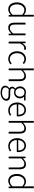

<svg xmlns="http://www.w3.org/2000/svg" viewBox="2468 -3302 1089 6064"><g transform="rotate(90 3012.0 -270.5)"><path d="M277 13C346 13 405 -24 448 -67H450L457 0H505V-795H447V-578L451 -482C399 -523 356 -547 292 -547C166 -547 56 -438 56 -266C56 -85 141 13 277 13ZM287 -38C179 -38 118 -127 118 -266C118 -397 197 -496 298 -496C349 -496 391 -478 447 -430V-122C394 -66 344 -38 287 -38Z M858 13C934 13 986 -28 1038 -88H1041L1046 0H1095V-533H1037V-143C977 -71 932 -39 871 -39C787 -39 755 -90 755 -199V-533H697V-192C697 -55 745 13 858 13Z M1295 0H1353V-358C1392 -457 1449 -492 1496 -492C1517 -492 1526 -490 1545 -483L1557 -535C1540 -544 1524 -547 1503 -547C1439 -547 1388 -502 1352 -434H1350L1343 -533H1295Z M1843 13C1911 13 1966 -16 2013 -56L1985 -96C1949 -64 1902 -37 1846 -37C1734 -37 1660 -130 1660 -266C1660 -402 1741 -496 1847 -496C1898 -496 1936 -473 1969 -442L2002 -482C1965 -515 1918 -547 1846 -547C1714 -547 1599 -444 1599 -266C1599 -89 1704 13 1843 13Z M2142 0H2200V-399C2263 -463 2305 -495 2368 -495C2452 -495 2485 -446 2485 -333V0H2543V-341C2543 -478 2494 -547 2381 -547C2308 -547 2255 -507 2199 -451L2200 -567V-795H2142Z M2906 254C3062 254 3162 166 3162 73C3162 -12 3105 -50 2984 -50H2872C2795 -50 2772 -78 2772 -117C2772 -152 2791 -172 2814 -191C2838 -176 2871 -169 2900 -169C3005 -169 3088 -248 3088 -357C3088 -413 3065 -457 3033 -485H3153V-533H2971C2954 -540 2929 -547 2900 -547C2795 -547 2709 -469 2709 -358C2709 -294 2742 -241 2777 -213V-209C2753 -191 2718 -156 2718 -110C2718 -67 2739 -40 2766 -24V-19C2717 14 2686 61 2686 108C2686 200 2773 254 2906 254ZM2900 -213C2829 -213 2767 -271 2767 -358C2767 -446 2827 -500 2900 -500C2972 -500 3032 -446 3032 -358C3032 -271 2969 -213 2900 -213ZM2913 210C2804 210 2741 166 2741 101C2741 65 2760 26 2807 -6C2834 1 2862 3 2874 3H2983C3063 3 3104 24 3104 81C3104 145 3029 210 2913 210Z M3465 13C3542 13 3592 -12 3635 -39L3613 -82C3573 -54 3528 -36 3471 -36C3356 -36 3279 -126 3276 -257H3654C3656 -270 3657 -284 3657 -299C3657 -456 3580 -547 3451 -547C3330 -547 3217 -439 3217 -266C3217 -91 3328 13 3465 13ZM3276 -303C3287 -426 3365 -497 3452 -497C3545 -497 3604 -432 3604 -303Z M3799 0H3857V-399C3920 -463 3962 -495 4025 -495C4109 -495 4142 -446 4142 -333V0H4200V-341C4200 -478 4151 -547 4038 -547C3965 -547 3912 -507 3856 -451L3857 -567V-795H3799Z M4592 13C4669 13 4719 -12 4762 -39L4740 -82C4700 -54 4655 -36 4598 -36C4483 -36 4406 -126 4403 -257H4781C4783 -270 4784 -284 4784 -299C4784 -456 4707 -547 4578 -547C4457 -547 4344 -439 4344 -266C4344 -91 4455 13 4592 13ZM4403 -303C4414 -426 4492 -497 4579 -497C4672 -497 4731 -432 4731 -303Z M4926 0H4984V-399C5047 -463 5089 -495 5152 -495C5236 -495 5269 -446 5269 -333V0H5327V-341C5327 -478 5278 -547 5165 -547C5092 -547 5039 -505 4983 -452H4981L4974 -533H4926Z M5696 13C5765 13 5824 -24 5867 -67H5869L5876 0H5924V-795H5866V-578L5870 -482C5818 -523 5775 -547 5711 -547C5585 -547 5475 -438 5475 -266C5475 -85 5560 13 5696 13ZM5706 -38C5598 -38 5537 -127 5537 -266C5537 -397 5616 -496 5717 -496C5768 -496 5810 -478 5866 -430V-122C5813 -66 5763 -38 5706 -38Z"/></g></svg>

Font: Spoqa Han Sans Neo Light
Style: Regular
Weight: 300
Designer: [Spoqa Han Sans Neo] Dong-huui Kim ___ Younghwa Kang ___ Yujin Lee ___ [Noto Sans] Ryoko NISHIZUKA ____ (kana & ideograp
Foundry: Spoqa (http://www.spoqa-han-sans.com)
Version: Version 1.100;hotconv 1.0.109;makeotfexe 2.5.65596